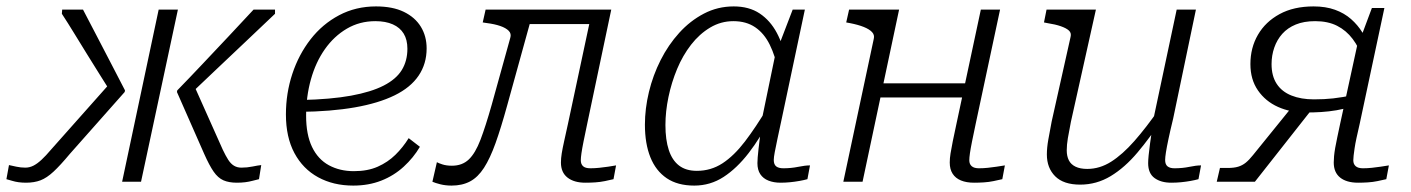

<svg xmlns="http://www.w3.org/2000/svg" viewBox="-25 -567 4401 599"><path d="M670 -100 578 -306 564 -269Q606 -309 652.5 -353Q699 -397 745.5 -441Q792 -485 833 -524V-537H766Q730 -498 689 -454.5Q648 -411 607 -367.5Q566 -324 528 -285L527 -280L612 -87Q628 -51 641.5 -31.5Q655 -12 672 -4.5Q689 3 714 3Q728 3 740 1.5Q752 0 763 -3Q774 -6 783 -8L790 -52Q780 -51 763 -47.5Q746 -44 728 -44Q715 -44 705 -50Q695 -56 687 -68.5Q679 -81 670 -100ZM356 0H415L530 -537H470ZM134 -100Q118 -81 104.5 -68.5Q91 -56 79 -50Q67 -44 54 -44Q40 -44 26 -47Q12 -50 3 -52L-5 -8Q3 -6 12.5 -3Q22 0 33 1.5Q44 3 56 3Q82 3 101.5 -4.5Q121 -12 142 -31.5Q163 -51 193 -87L364 -280L365 -285Q345 -324 322 -368Q299 -412 276.5 -455.5Q254 -499 234 -537H169L168 -524Q187 -495 206.5 -463Q226 -431 246.5 -398Q267 -365 287 -333Q307 -301 326 -271L317 -306Z M1077 12Q1015 12 967.5 -14Q920 -40 893.5 -89.5Q867 -139 867 -210Q867 -276 887 -336.5Q907 -397 944 -444.5Q981 -492 1033 -519.5Q1085 -547 1148 -547Q1200 -547 1235 -530Q1270 -513 1288 -483.5Q1306 -454 1306 -416Q1306 -368 1281 -331Q1256 -294 1206 -269.5Q1156 -245 1082 -232Q1008 -219 910 -218L915 -255Q1007 -257 1070 -268.5Q1133 -280 1172 -300Q1211 -320 1228.5 -348.5Q1246 -377 1246 -415Q1246 -443 1234.5 -462Q1223 -481 1200.5 -491Q1178 -501 1146 -501Q1097 -501 1057 -477.5Q1017 -454 988.5 -413.5Q960 -373 945 -319.5Q930 -266 930 -206Q930 -147 948.5 -108.5Q967 -70 1001 -51.5Q1035 -33 1079 -33Q1122 -33 1153.5 -47Q1185 -61 1208.5 -84Q1232 -107 1250 -136L1285 -109Q1265 -75 1234.5 -47Q1204 -19 1164.5 -3.5Q1125 12 1077 12Z M1509 -240Q1490 -173 1474 -131Q1458 -89 1437.5 -69.5Q1417 -50 1385 -50Q1368 -50 1355.5 -54Q1343 -58 1338 -61L1324 0Q1333 4 1349 8Q1365 12 1384 12Q1417 12 1441.5 -1Q1466 -14 1485 -43.5Q1504 -73 1521 -120.5Q1538 -168 1557 -237L1640 -537H1490L1481 -497L1494 -495Q1518 -492 1535.5 -486Q1553 -480 1562 -471Q1571 -462 1567 -449ZM1596 -492H1823L1834 -537H1605ZM1787 -67Q1787 -75 1789 -89Q1791 -103 1795.5 -125.5Q1800 -148 1807 -181L1882 -537H1823L1747 -181Q1740 -149 1735 -126.5Q1730 -104 1727.5 -88.5Q1725 -73 1725 -60Q1725 -29 1745.5 -13Q1766 3 1801 3Q1817 3 1832 2Q1847 1 1862 -2Q1877 -5 1889 -8L1897 -51Q1886 -49 1872.5 -47Q1859 -45 1844.5 -43.5Q1830 -42 1817 -42Q1801 -42 1794 -48.5Q1787 -55 1787 -67Z M2428 -376 2404 -342Q2394 -392 2376.5 -427.5Q2359 -463 2331 -482Q2303 -501 2263 -501Q2224 -501 2190.5 -481Q2157 -461 2131 -427.5Q2105 -394 2087.5 -352Q2070 -310 2060.5 -264.5Q2051 -219 2051 -177Q2051 -131 2061.5 -99Q2072 -67 2093.5 -50.5Q2115 -34 2149 -34Q2193 -34 2229 -57.5Q2265 -81 2299 -125.5Q2333 -170 2370 -232L2380 -201Q2348 -138 2311 -90Q2274 -42 2232.5 -15Q2191 12 2141 12Q2089 12 2055 -11Q2021 -34 2004 -76.5Q1987 -119 1987 -178Q1987 -228 1999.5 -280Q2012 -332 2036 -379.5Q2060 -427 2094 -464.5Q2128 -502 2171 -524.5Q2214 -547 2264 -547Q2312 -547 2345 -525Q2378 -503 2398.5 -464.5Q2419 -426 2428 -376ZM2486 -537 2414 -197Q2406 -160 2400.5 -134Q2395 -108 2392 -92Q2389 -76 2389 -68Q2389 -54 2396.5 -48Q2404 -42 2419 -42Q2443 -42 2465 -46.5Q2487 -51 2502 -51L2494 -8Q2483 -5 2469 -2.5Q2455 0 2440 1.5Q2425 3 2410 3Q2389 3 2372.5 -3.5Q2356 -10 2347 -23.5Q2338 -37 2338 -58Q2338 -72 2341.5 -103Q2345 -134 2350 -169L2347 -171L2395 -403L2400 -412L2448 -537Z M2693 -263H2999L3009 -307H2703ZM2606 0H2666L2780 -537H2624L2615 -497L2626 -495Q2652 -490 2669.5 -483Q2687 -476 2695.5 -467Q2704 -458 2701 -446ZM2999 -67Q2999 -75 3001 -89Q3003 -103 3007.5 -125.5Q3012 -148 3019 -181L3095 -537H3035L2959 -181Q2952 -149 2947.5 -126.5Q2943 -104 2940.5 -88.5Q2938 -73 2938 -60Q2938 -39 2947 -25Q2956 -11 2973 -4Q2990 3 3014 3Q3029 3 3044.5 2Q3060 1 3074.5 -2Q3089 -5 3102 -8L3110 -51Q3098 -49 3084.5 -47Q3071 -45 3057 -43.5Q3043 -42 3029 -42Q3014 -42 3006.5 -48.5Q2999 -55 2999 -67Z M3316 -187Q3310 -157 3306.5 -136Q3303 -115 3303 -98Q3303 -80 3309.5 -67Q3316 -54 3330.5 -47Q3345 -40 3367 -40Q3406 -40 3441.5 -62.5Q3477 -85 3514 -127Q3551 -169 3592 -228L3604 -200Q3564 -139 3524 -91.5Q3484 -44 3440 -17.5Q3396 9 3345 9Q3293 9 3267 -17Q3241 -43 3241 -85Q3241 -106 3245.5 -131.5Q3250 -157 3256 -188L3315 -452Q3318 -464 3310 -471.5Q3302 -479 3285 -485Q3268 -491 3242 -495L3232 -497L3240 -537H3394ZM3635 -197Q3626 -160 3620.5 -134Q3615 -108 3612.5 -92Q3610 -76 3610 -68Q3610 -54 3617.5 -48Q3625 -42 3639 -42Q3664 -42 3685.5 -46.5Q3707 -51 3722 -51L3714 -8Q3703 -5 3689 -2.5Q3675 0 3660 1.5Q3645 3 3629 3Q3597 3 3577 -11.5Q3557 -26 3557 -58Q3557 -67 3558.5 -82.5Q3560 -98 3563 -120Q3566 -142 3570 -169L3568 -170L3646 -537H3706Z M4016 -246 4075 -235 3890 0H3771L3781 -43H3805Q3825 -43 3838 -47Q3851 -51 3861.5 -59.5Q3872 -68 3884 -83ZM4248 -415 4227 -383Q4215 -419 4195 -445.5Q4175 -472 4146.5 -486.5Q4118 -501 4078 -501Q4043 -501 4017.5 -490.5Q3992 -480 3975.5 -461.5Q3959 -443 3950.5 -418.5Q3942 -394 3942 -367Q3942 -330 3958 -305.5Q3974 -281 4004 -269Q4034 -257 4074 -257Q4107 -257 4134 -260Q4161 -263 4201 -271L4191 -234Q4168 -227 4144.5 -223Q4121 -219 4097 -217.5Q4073 -216 4048 -216Q4001 -216 3962 -233.5Q3923 -251 3899.5 -285Q3876 -319 3876 -367Q3876 -418 3899.5 -458.5Q3923 -499 3967 -523Q4011 -547 4073 -547Q4111 -547 4140 -536.5Q4169 -526 4190 -507.5Q4211 -489 4225.5 -465.5Q4240 -442 4248 -415ZM4217 -181Q4211 -155 4207 -136.5Q4203 -118 4201 -104Q4199 -90 4198 -81.5Q4197 -73 4197 -67Q4197 -55 4204.5 -48.5Q4212 -42 4227 -42Q4241 -42 4255 -43.5Q4269 -45 4282.5 -47Q4296 -49 4308 -51L4300 -8Q4287 -5 4272.5 -2Q4258 1 4242.5 2Q4227 3 4212 3Q4176 3 4156 -13Q4136 -29 4136 -60Q4136 -69 4137 -80Q4138 -91 4140.5 -105.5Q4143 -120 4147 -138.5Q4151 -157 4156 -181L4213 -443L4221 -451L4255 -542H4294Z"/></svg>

Font: Roboto Serif ExtraLight
Style: Italic
Weight: 250
Italic angle: -10°
Designer: Greg Gazdowicz
Foundry: Commercial Type
Version: Version 1.008